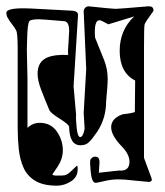

<svg xmlns="http://www.w3.org/2000/svg" viewBox="-20 -587 522 608"><path d="M160 1Q117 1 91.5 -14.5Q66 -30 54.5 -56Q43 -82 39.5 -114.5Q36 -147 36 -182V-432Q36 -483 31 -491Q25 -502 18 -510.5Q11 -519 6 -528Q2 -534 1 -538.5Q0 -543 0 -546Q0 -564 79 -560L211 -553Q228 -551 227 -538L213 -314L221 -223Q220 -215 221 -204Q222 -193 223 -180Q226 -153 234 -153Q243 -153 248 -179L245 -230L253 -368L245 -551Q245 -557 249.5 -562Q254 -567 261 -567Q298 -563 319.5 -561Q341 -559 346 -559Q351 -559 377 -561Q403 -563 449 -567H452Q466 -567 466 -554Q466 -552 465 -551Q440 -517 438 -510Q437 -507 436.5 -489Q436 -471 436 -438V-87L459 -25Q462 -18 460 -15Q457 -11 452 -11Q442 -12 428.5 -13Q415 -14 398 -16Q374 -19 354 -19Q333 -19 310 -13.5Q287 -8 283 -8Q270 -8 267 -46Q266 -57 265.5 -66Q265 -75 266 -81Q272 -91 281 -91Q296 -91 295 -72L293 -40L357 -47Q390 -44 390 -75Q390 -98 366 -123Q332 -158 332 -184Q332 -212 368 -225Q377 -226 387 -227.5Q397 -229 407 -232L408 -332Q359 -357 359 -426Q359 -492 405 -535L323 -510Q300 -523 295 -523Q277 -523 281 -468Q288 -450 295.5 -432Q303 -414 310 -396Q321 -368 321 -337Q321 -324 319.5 -306Q318 -288 316 -265Q316 -213 288 -170Q279 -157 271.5 -147.5Q264 -138 257 -133Q248 -127 235 -127Q200 -127 199 -185Q199 -192 171 -210Q140 -229 136 -239Q120 -277 109.5 -305Q99 -333 99 -354Q99 -393 132 -406Q142 -410 158 -412Q174 -414 196 -413Q195 -421 195.5 -430.5Q196 -440 197 -453L199 -489Q199 -519 183 -520Q113 -526 104 -526Q78 -526 73 -520Q67 -511 66 -466Q66 -459 65.5 -449.5Q65 -440 65 -430Q65 -420 65.5 -408.5Q66 -397 66 -384L67 -338V-182Q83 -198 106 -198Q141 -198 160 -170.5Q179 -143 179 -111Q179 -85 163 -60L146 -35Q146 -31 160 -31Q182 -31 185 -32Q193 -34 202 -42Q211 -50 222 -61Q223 -62 224 -62Q226 -62 226 -51Q226 -26 204.5 -12.5Q183 1 160 1Z"/></svg>

Font: Moo Lah Lah
Style: Regular
Weight: 400
Designer: Robert E. Leuschke
Foundry: Robert E. Leuschke
Version: Version 1.010; ttfautohint (v1.8.3)